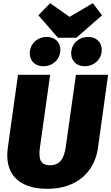

<svg xmlns="http://www.w3.org/2000/svg" viewBox="-20 -1166 699 1206"><path d="M563 -1146 417 -1060 295 -1146 221 -1070 344 -929H460L621 -1070ZM252 -750C312 -750 359 -794 359 -853C359 -900 326 -934 274 -934C214 -934 167 -890 167 -831C167 -784 200 -750 252 -750ZM512 -750C572 -750 619 -794 619 -853C619 -900 586 -934 534 -934C474 -934 427 -890 427 -831C427 -784 460 -750 512 -750ZM659 -696H457L393 -243C382 -166 354 -128 294 -128C236 -128 220 -164 231 -241L295 -696H93L29 -237C8 -85 85 20 278 20C469 20 575 -93 595 -235Z"/></svg>

Font: Fira Sans Heavy
Style: Italic
Weight: 900
Italic angle: -8°
Designer: bBox Type GmbH & Carrois Corporate GbR & Edenspiekermann AG
Foundry: bBox Type GmbH & Carrois Corporate GbR & Edenspiekermann AG
Version: Version 4.301;PS 004.301;hotconv 1.0.88;makeotf.lib2.5.64775